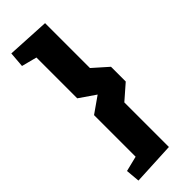

<svg xmlns="http://www.w3.org/2000/svg" viewBox="-266 -716 865 865"><g transform="rotate(-45 166.5 -284.0)"><path d="M32 -689 236 -678V-392L307 -329V-235L236 -173V111L32 121L26 54L99 36V-229L176 -283L99 -336V-596L26 -615Z"/></g></svg>

Font: Grenze Gotisch Black
Style: Regular
Weight: 900
Designer: Renata Polastri
Foundry: Omnibus-Type
Version: Version 1.001